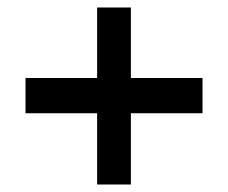

<svg xmlns="http://www.w3.org/2000/svg" viewBox="-20 -642 608 512"><path d="M239 -150V-340H48V-434H239V-622H329V-434H520V-340H329V-150Z"/></svg>

Font: Montserrat_am3
Style: Regular
Weight: 400
Designer: Julieta Ulanovsky
Foundry: Julieta Ulanovsky, Armenina letters added by Vahan Hovhannisyan
Version: Version 2.001